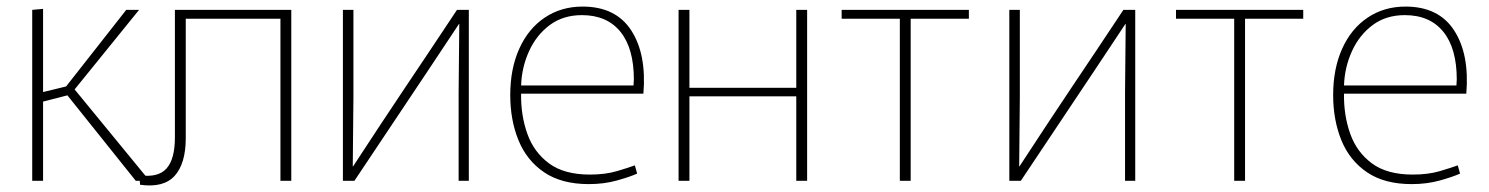

<svg xmlns="http://www.w3.org/2000/svg" viewBox="-20 -550 4529 584"><path d="M78 -520 111 -523V-270L181 -287L364 -520H403L207 -278L435 0H393L185 -260L111 -241V0H78Z M406 12 404 -17Q461 -9 486.5 -37.5Q512 -66 512 -132V-520H866V0H833V-493H545V-130Q545 -53 511.5 -15.5Q478 22 406 12Z M1023 0V-520H1055V-255L1053 -44H1054Q1099 -113 1137 -170.5Q1175 -228 1211.5 -282.5Q1248 -337 1286.5 -394.5Q1325 -452 1370 -520H1406V0H1375V-271L1377 -477H1376Q1336 -417 1284 -338.5Q1232 -260 1173.5 -173Q1115 -86 1058 0Z M1771 10Q1688 10 1635 -26Q1582 -62 1557 -123.5Q1532 -185 1532 -261Q1532 -341 1559.5 -402Q1587 -463 1637 -496.5Q1687 -530 1752 -530Q1853 -530 1900 -457.5Q1947 -385 1937 -265H1565Q1564 -199 1584 -143Q1604 -87 1650 -53Q1696 -19 1774 -19Q1821 -19 1856.5 -29.5Q1892 -40 1911 -47L1918 -22Q1896 -12 1856.5 -1Q1817 10 1771 10ZM1750 -504Q1693 -504 1652.5 -474Q1612 -444 1589.5 -395Q1567 -346 1565 -290H1907Q1907 -295 1907.5 -300.5Q1908 -306 1908 -308Q1908 -403 1867 -453.5Q1826 -504 1750 -504Z M2044 -520H2077V-283H2402V-520H2435V0H2402V-257H2077V0H2044Z M2717 0V-493H2540V-520H2927V-493H2750V0Z M3050 0V-520H3082V-255L3080 -44H3081Q3126 -113 3164 -170.5Q3202 -228 3238.5 -282.5Q3275 -337 3313.5 -394.5Q3352 -452 3397 -520H3433V0H3402V-271L3404 -477H3403Q3363 -417 3311 -338.5Q3259 -260 3200.5 -173Q3142 -86 3085 0Z M3734 0V-493H3557V-520H3944V-493H3767V0Z M4274 10Q4191 10 4138 -26Q4085 -62 4060 -123.5Q4035 -185 4035 -261Q4035 -341 4062.5 -402Q4090 -463 4140 -496.5Q4190 -530 4255 -530Q4356 -530 4403 -457.5Q4450 -385 4440 -265H4068Q4067 -199 4087 -143Q4107 -87 4153 -53Q4199 -19 4277 -19Q4324 -19 4359.5 -29.5Q4395 -40 4414 -47L4421 -22Q4399 -12 4359.5 -1Q4320 10 4274 10ZM4253 -504Q4196 -504 4155.5 -474Q4115 -444 4092.5 -395Q4070 -346 4068 -290H4410Q4410 -295 4410.5 -300.5Q4411 -306 4411 -308Q4411 -403 4370 -453.5Q4329 -504 4253 -504Z"/></svg>

Font: Murecho ExtraLight
Style: Regular
Weight: 200
Designer: Neil Summerour
Foundry: Positype
Version: Version 1.010; ttfautohint (v1.8.3)